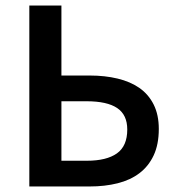

<svg xmlns="http://www.w3.org/2000/svg" viewBox="-20 -674 640 694"><path d="M86 0V-654H202V-401H305Q359 -401 405 -390Q451 -379 484 -356Q517 -333 535.5 -296Q554 -259 554 -208Q554 -152 535.5 -112.5Q517 -73 484 -48Q451 -23 405 -11.5Q359 0 304 0ZM202 -93H294Q365 -93 402.5 -119.5Q440 -146 440 -206Q440 -259 403.5 -283.5Q367 -308 293 -308H202Z"/></svg>

Font: Source Code Pro Semibold
Style: Regular
Weight: 600
Monospace: yes
Designer: Paul D. Hunt, Teo Tuominen
Foundry: Adobe Systems Incorporated
Version: Version 2.030;PS 1.000;hotconv 16.6.51;makeotf.lib2.5.65220